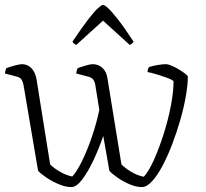

<svg xmlns="http://www.w3.org/2000/svg" viewBox="-20 -761 837 781"><path d="M270 0Q247 0 219.5 -11.5Q192 -23 169 -38.5Q146 -54 135 -66L76 -413Q74 -426 68.5 -436Q63 -446 46 -450L0 -462Q2 -477 6 -484Q20 -489 40 -494.5Q60 -500 69 -500Q92 -500 108 -483.5Q124 -467 129 -436L184 -92Q199 -77 224 -62.5Q249 -48 274 -43Q294 -65 315 -108.5Q336 -152 354.5 -206.5Q373 -261 384 -314L368 -413Q367 -424 361 -435Q355 -446 336 -450L290 -462Q292 -477 296 -484Q310 -489 329 -494.5Q348 -500 357 -500Q380 -500 396.5 -485Q413 -470 417 -443L474 -92Q489 -77 514 -62Q539 -47 565 -42Q585 -64 606 -110.5Q627 -157 645.5 -215Q664 -273 675 -330.5Q686 -388 686 -431Q678 -438 657 -445.5Q636 -453 614 -459.5Q592 -466 580 -468Q581 -481 586 -488Q600 -493 621 -496.5Q642 -500 656 -500Q663 -500 677.5 -494Q692 -488 707 -479Q722 -470 733 -461.5Q744 -453 744 -449Q744 -416 736 -370Q728 -324 713.5 -273.5Q699 -223 680.5 -174.5Q662 -126 641 -86.5Q620 -47 598.5 -23.5Q577 0 557 0Q534 0 507 -11.5Q480 -23 458 -38.5Q436 -54 425 -66L400 -208Q383 -158 360.5 -110Q338 -62 314.5 -31Q291 0 270 0ZM290 -578Q275 -587 275 -592Q316 -653 341 -685Q366 -717 380 -729Q394 -741 399 -741Q405 -741 418.5 -729Q432 -717 457.5 -685Q483 -653 523 -592Q523 -587 508 -578L399 -677Z"/></svg>

Font: Texturina 72pt Thin
Style: Regular
Weight: 100
Designer: Guillermo Torres Carreño
Foundry: Omnibus-Type
Version: Version 1.002; ttfautohint (v1.8.3)